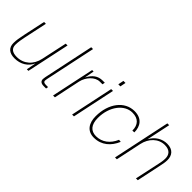

<svg xmlns="http://www.w3.org/2000/svg" viewBox="61 -1464 2231 2231"><g transform="rotate(45 1176.5 -349.0)"><path d="M198 12C295 12 374 -36 412 -119L389 0H415L528 -530H498L430 -213C405 -94 319 -18 205 -18C127 -18 93 -51 93 -108C93 -152 103 -208 111 -244L172 -530H142L85 -263C71 -195 63 -152 63 -106C63 -28 111 12 198 12Z M667 0H705L710 -28H673C641 -28 631 -40 631 -56C631 -71 637 -94 643 -124L767 -710H737L615 -132C608 -100 601 -69 601 -52C601 -18 621 0 667 0Z M820 0H850L919 -328C939 -418 1013 -498 1091 -498H1134L1140 -530H1105C1027 -530 976 -489 934 -411L956 -530H932Z M1264 -628H1298L1312 -698H1278ZM1133 0H1163L1275 -530H1245Z M1501 12C1625 12 1711 -65 1757 -175L1726 -178C1684 -78 1605 -18 1507 -18C1422 -18 1372 -72 1372 -184C1372 -374 1483 -512 1613 -512C1711 -512 1760 -457 1760 -363L1791 -365C1791 -465 1739 -542 1619 -542C1457 -542 1340 -390 1340 -180C1340 -69 1390 12 1501 12Z M1838 0H1868L1935 -317C1959 -431 2041 -512 2145 -512C2231 -512 2261 -464 2261 -406C2261 -366 2255 -340 2247 -302L2182 0H2212L2275 -298C2283 -336 2291 -370 2291 -410C2291 -485 2250 -542 2155 -542C2076 -542 1998 -499 1956 -417L2018 -710H1988Z"/></g></svg>

Font: Geist Thin
Style: Italic
Weight: 100
Italic angle: -12°
Designer: Basement.studio, Andrés Briganti, Mateo Zaragoza
Foundry: Basement.studio, Vercel, Andrés Briganti, Guido Ferreyra, Mateo Zaragoza
Version: Version 1.500